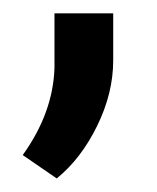

<svg xmlns="http://www.w3.org/2000/svg" viewBox="-20 -127 236 289"><path d="M65.4 141.6 14.2 106.4Q60.1 42.5 62 -25.4V-106.9H150.4V-36.1Q150.4 13.2 126.2 62.5Q102.1 111.8 65.4 141.6Z"/></svg>

Font: MAUL Condensed
Style: Condensed Regular
Weight: 400
Designer: MAUL
Version: Version 1.0; 2020; ttfautohint (v1.8.3)